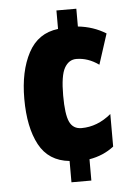

<svg xmlns="http://www.w3.org/2000/svg" viewBox="-53 -765 591 817"><g transform="rotate(-5 243.0 -357.0)"><path d="M219 -724V-645Q133 -635 91.5 -557Q50 -479 50 -361Q50 -239 90 -164.5Q130 -90 219 -81V10H304V-81Q364 -91 409 -126V-265Q350 -216 282 -216Q246 -216 231 -248Q216 -280 216 -361Q216 -446 234.5 -478.5Q253 -511 285 -511Q335 -511 381 -478L423 -608Q370 -641 304 -648V-724Z"/></g></svg>

Font: Noto Sans Display Condensed Black
Style: Regular
Weight: 900
Width: 3
Designer: Monotype Design team
Foundry: Monotype Imaging Inc.
Version: 1.000